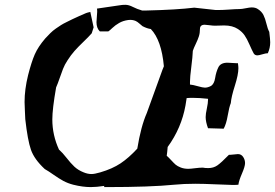

<svg xmlns="http://www.w3.org/2000/svg" viewBox="-20 -760 1132 790"><path d="M959 -126Q972.7 -126 980.5 -114.3Q988.3 -102.5 988.3 -88.9Q988.3 -75.2 975.6 -45.9Q962.9 -16.6 960.9 0Q954.1 1 937.5 1Q920.9 1 868.7 -1.5Q816.4 -3.9 783.2 -3.9Q736.3 -3.9 697.3 0Q598.6 9.8 419.9 9.8H408.2Q408.2 8.8 408.7 7.3Q409.2 5.9 409.2 4.9Q377 9.8 353.5 9.8Q320.3 9.8 281.2 0Q258.8 -5.9 240.7 -15.6Q222.7 -25.4 201.2 -40.5Q179.7 -55.7 164.1 -64.5Q121.1 -104.5 107.4 -143.6Q93.8 -182.6 84 -269.5Q84 -277.3 82.5 -302.2Q81.1 -327.1 81.1 -339.8Q81.1 -392.6 95.7 -451.2Q109.4 -504.9 123 -536.1Q136.7 -567.4 166 -601.6Q176.8 -613.3 187 -623.5Q197.3 -633.8 210 -642.6Q222.7 -651.4 231 -656.7Q239.3 -662.1 255.4 -669.9Q271.5 -677.7 278.3 -681.2Q285.2 -684.6 305.7 -693.8Q326.2 -703.1 334 -706.1Q336.9 -707 339.8 -708Q342.8 -709 345.7 -709.5Q348.6 -710 351.6 -710.9Q365.2 -650.4 365.2 -647.5Q365.2 -646.5 357.4 -623Q344.7 -608.4 323.2 -587.9Q301.8 -567.4 286.6 -550.3Q271.5 -533.2 257.8 -511.7Q246.1 -494.1 239.3 -476.6Q232.4 -459 225.1 -437.5Q217.8 -416 210.9 -400.4Q195.3 -311.5 195.3 -268.6Q195.3 -204.1 222.7 -144.5Q237.3 -131.8 253.9 -110.4Q270.5 -88.9 286.1 -74.2Q301.8 -59.6 324.2 -50.8Q340.8 -43.9 356.4 -43.9Q369.1 -43.9 392.6 -50.8Q442.4 -65.4 476.1 -87.9Q509.8 -110.4 544.9 -148.4Q559.6 -239.3 584 -294.9L648.4 -472.7L654.3 -487.3Q644.5 -594.7 600.6 -640.6Q585 -642.6 566.4 -652.3Q563.5 -654.3 554.2 -662.6Q544.9 -670.9 538.1 -673.8Q524.4 -679.7 507.8 -677.7Q486.3 -674.8 470.2 -665.5Q454.1 -656.2 442.4 -645Q430.7 -633.8 425.8 -630.9H390.6Q377 -644.5 377 -668.9Q377 -675.8 378.4 -689.9Q379.9 -704.1 379.9 -711.9Q379.9 -720.7 378.9 -724.6L472.7 -738.3Q482.4 -740.2 496.1 -740.2Q509.8 -740.2 526.9 -731.4Q543.9 -722.7 564.5 -716.8H584Q706.1 -719.7 779.3 -728.5Q864.3 -718.8 867.2 -718.8H878.9Q896.5 -718.8 923.3 -720.7Q950.2 -722.7 964.8 -722.7Q974.6 -722.7 991.2 -726.1Q1007.8 -729.5 1015.6 -729.5Q1031.2 -729.5 1041 -722.7Q1056.6 -712.9 1064 -698.2Q1071.3 -683.6 1076.2 -662.6Q1081.1 -641.6 1087.9 -628.9Q1091.8 -597.7 1091.8 -585.9Q1091.8 -562.5 1082 -541Q1074.2 -541 1059.6 -536.6Q1044.9 -532.2 1039.1 -532.2Q1028.3 -532.2 1023.4 -541Q1016.6 -553.7 1006.3 -577.1Q996.1 -600.6 986.3 -614.7Q976.6 -628.9 959 -640.6Q936.5 -655.3 902.3 -655.3Q896.5 -655.3 884.3 -654.8Q872.1 -654.3 865.2 -654.3H863.3Q856.4 -654.3 842.3 -656.2Q828.1 -658.2 822.3 -658.2Q802.7 -658.2 802.7 -640.6Q802.7 -624 798.3 -610.4Q793.9 -596.7 785.6 -579.6Q777.3 -562.5 773.4 -550.8Q772.5 -526.4 767.1 -484.4Q761.7 -442.4 761.7 -423.8V-412.1Q773.4 -411.1 793.9 -405.3Q814.5 -399.4 823.2 -399.4Q835 -399.4 847.7 -406.2Q861.3 -414.1 865.2 -439Q869.1 -463.9 878.4 -482.9Q887.7 -502 916 -502Q921.9 -502 933.6 -501Q945.3 -500 952.1 -500H959Q960.9 -486.3 960.9 -479.5Q960.9 -453.1 946.3 -407.2Q931.6 -361.3 929.7 -335.9Q922.9 -319.3 917 -284.7Q911.1 -250 900.4 -230.5L835.9 -232.4Q826.2 -258.8 826.2 -278.3Q826.2 -291 831.1 -313.5Q835.9 -335.9 835.9 -348.6V-353.5Q800.8 -357.4 773.4 -357.4Q756.8 -357.4 748 -356.4Q747.1 -349.6 743.2 -326.2Q726.6 -233.4 669.9 -155.3Q668 -131.8 666 -119.1Q672.9 -113.3 684.1 -101.1Q695.3 -88.9 702.6 -82.5Q710 -76.2 723.6 -70.8Q737.3 -65.4 754.9 -65.4Q763.7 -65.4 782.7 -67.9Q801.8 -70.3 814.5 -70.3Q823.2 -68.4 836.9 -68.4Q858.4 -68.4 874.5 -79.6Q890.6 -90.8 921.9 -123H926.8Q932.6 -123 943.4 -124.5Q954.1 -126 959 -126Z"/></svg>

Font: Essays1743
Style: Italic
Weight: 500
Italic angle: -10°
Designer: Based on the typeface in a 1743 English translation of the essays of Montaigne.  PostScript/TrueType font designed by Jo
Version: Version 002.100